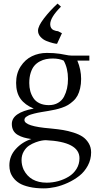

<svg xmlns="http://www.w3.org/2000/svg" viewBox="-20 -749 560 1070"><path d="M32.2 172.9Q32.2 120.1 68.4 80.8Q104.5 41.5 154.8 25.9Q130.9 22.5 113 17.3Q95.2 12.2 79.1 2.9Q63 -6.3 54.4 -21.7Q45.9 -37.1 45.9 -58.1Q45.9 -121.6 168 -144Q119.1 -164.1 94.5 -198.2Q69.8 -232.4 69.8 -287.1Q69.8 -339.8 95 -378.7Q120.1 -417.5 158.2 -435.8Q196.3 -454.1 241.2 -454.1Q280.8 -454.1 314 -449.2Q324.7 -447.3 339.1 -444.6Q353.5 -441.9 362.8 -440.4Q372.1 -439 380.9 -439H478V-411.1H411.1Q432.1 -360.8 432.1 -309.1Q432.1 -280.3 426.5 -256.6Q420.9 -232.9 411.9 -216.1Q402.8 -199.2 387.9 -185.8Q373 -172.4 358.9 -163.8Q344.7 -155.3 324.2 -148.4Q303.7 -141.6 287.8 -138.2Q272 -134.8 250 -130.9Q243.7 -129.9 230.7 -127.7Q217.8 -125.5 210.2 -124.3Q202.6 -123 190.4 -120.6Q178.2 -118.2 170.9 -116.2Q163.6 -114.3 153.8 -111.3Q144 -108.4 138.2 -105.2Q132.3 -102.1 126.7 -98.4Q121.1 -94.7 118.7 -90.1Q116.2 -85.4 116.2 -80.1Q116.2 -44.9 260.7 -33.2Q267.1 -32.7 270 -32.2Q304.7 -28.8 331.5 -24.4Q358.4 -20 389.4 -10.3Q420.4 -0.5 440.4 12.9Q460.4 26.4 474.1 48.8Q487.8 71.3 487.8 100.1Q487.8 139.6 469.5 173.8Q451.2 208 422.4 230.7Q393.6 253.4 357.9 269.8Q322.3 286.1 288.1 293.5Q253.9 300.8 224.1 300.8Q178.7 300.8 143.6 292.7Q108.4 284.7 87.9 272Q67.4 259.3 54.4 241.9Q41.5 224.6 36.9 208Q32.2 191.4 32.2 172.9ZM100.1 143.1Q100.1 170.9 111.8 196.8Q148.4 269 240.2 269Q272.9 269 304.7 260.3Q336.4 251.5 363.3 235.1Q390.1 218.8 406.5 192.1Q422.9 165.5 422.9 132.8Q422.9 41 234.9 32.2Q226.6 32.2 212.9 34.4Q199.2 36.6 179 43.9Q158.7 51.3 141.6 62.7Q124.5 74.2 112.3 95.2Q100.1 116.2 100.1 143.1ZM143.1 -286.1Q143.1 -262.2 148.7 -241.5Q154.3 -220.7 166.3 -202.4Q178.2 -184.1 200.2 -173.6Q222.2 -163.1 252 -163.1Q281.7 -163.1 303.5 -175.8Q325.2 -188.5 336.7 -210.2Q348.1 -231.9 353.5 -256.3Q358.9 -280.8 358.9 -309.1Q358.9 -368.2 335 -411.1Q310.1 -422.9 273.9 -422.9Q253.9 -422.9 236.6 -419.4Q219.2 -416 201.7 -406.7Q184.1 -397.5 171.4 -382.6Q158.7 -367.7 150.9 -343Q143.1 -318.4 143.1 -286.1ZM191.9 -578.1Q191.9 -603.5 225.3 -647Q258.8 -690.4 300.8 -729L319.8 -711.9Q259.8 -651.9 259.8 -613.8Q259.8 -602.1 264.9 -593.5Q270 -585 278.1 -581.5Q286.1 -578.1 292.2 -576.7Q298.3 -575.2 303.2 -575.2L325.2 -564L297.9 -504.9Q290.5 -504.9 274.9 -508.8Q259.3 -512.7 239.7 -520.3Q220.2 -527.8 206.1 -543.2Q191.9 -558.6 191.9 -578.1Z"/></svg>

Font: Dehuti
Style: Book
Weight: 400
Version: Version 1.2